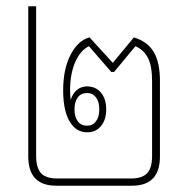

<svg xmlns="http://www.w3.org/2000/svg" viewBox="-20 -591 596 611"><path d="M159 0Q70 0 70 -93V-571H95V-95Q95 -57 110.5 -40Q126 -23 162 -23H397Q432 -23 448 -39.5Q464 -56 464 -95V-332Q464 -381 451 -406.5Q438 -432 411 -444L343 -362H334L263 -444Q235 -430 219 -392.5Q203 -355 203 -304Q203 -288 205 -273Q211 -293 224.5 -304.5Q238 -316 257 -316Q285 -316 301.5 -296Q318 -276 318 -243Q318 -210 301.5 -190Q285 -170 258 -170Q227 -170 208 -195Q181 -230 181 -303Q181 -372 205 -417.5Q229 -463 265 -472L339 -391L406 -472Q449 -459 469 -426Q489 -393 489 -333V-93Q489 0 400 0ZM257 -191Q275 -191 285.5 -205Q296 -219 296 -243Q296 -267 285.5 -281Q275 -295 257 -295Q238 -295 227.5 -281Q217 -267 217 -243Q217 -219 227.5 -205Q238 -191 257 -191Z"/></svg>

Font: Noto Sans Thai Looped UI Narrow Thin
Style: Regular
Weight: 100
Width: 4
Designer: Cadson Demak Team
Foundry: Cadson Demak Co., Ltd.
Version: Version 1.000; ttfautohint (v1.8.4.7-5d5b)